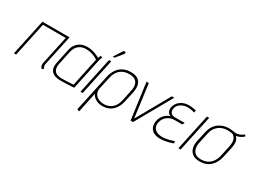

<svg xmlns="http://www.w3.org/2000/svg" viewBox="-55 -1389 3055 2306"><g transform="rotate(30 1472.5 -236.5)"><path d="M430 -74 521 -500H145L38 0H69L169 -471H485L401 -79Q397 -62 398.5 -49Q400 -36 404.5 -27Q409 -18 414 -11.5Q419 -5 423 -1L446 -23Q436 -31 431.5 -44Q427 -57 430 -74Z M982 -487 958 -496Q956 -492 950 -479.5Q944 -467 941 -458Q915 -473 886 -484Q857 -495 827.5 -501.5Q798 -508 768 -508Q739 -508 710 -501Q681 -494 655.5 -476.5Q630 -459 610.5 -429.5Q591 -400 582 -354L541 -162Q532 -122 537 -91Q542 -60 560 -39Q578 -18 610 -7Q642 4 688 4Q708 4 732.5 3Q757 2 781.5 1Q806 0 827 -1.5Q848 -3 860.5 -3.5Q873 -4 872 -4L962 -423Q967 -444 973 -461Q979 -478 982 -487ZM572 -163 612 -351Q620 -385 634.5 -409Q649 -433 669.5 -448.5Q690 -464 714.5 -471Q739 -478 765 -478Q787 -478 807 -475Q827 -472 847.5 -466Q868 -460 888.5 -450.5Q909 -441 931 -427L847 -32Q848 -32 833 -31Q818 -30 794 -28.5Q770 -27 742 -26Q714 -25 688 -25Q640 -25 611 -40.5Q582 -56 572.5 -87Q563 -118 572 -163Z M1187 -652Q1192 -657 1194 -663Q1196 -669 1195 -674.5Q1194 -680 1189 -683Q1184 -686 1178 -685.5Q1172 -685 1167 -681.5Q1162 -678 1158 -671L1086 -559H1112ZM961 0H992L1099 -501H1068Z M1483 -171 1514 -311Q1533 -403 1497 -455.5Q1461 -508 1372 -508Q1283 -508 1223.5 -457Q1164 -406 1144 -311L1034 201L1065 213L1124 -69Q1129 -50 1143.5 -34Q1158 -18 1178.5 -6Q1199 6 1222.5 12Q1246 18 1270 18Q1326 18 1369 -3.5Q1412 -25 1441 -67.5Q1470 -110 1483 -171ZM1482 -314 1450 -164Q1440 -116 1417 -82.5Q1394 -49 1360 -31Q1326 -13 1284 -11Q1253 -10 1224 -18.5Q1195 -27 1174 -45Q1153 -63 1143.5 -90Q1134 -117 1141 -151L1177 -314Q1188 -367 1212.5 -403Q1237 -439 1276 -458Q1315 -477 1367 -477Q1413 -477 1443 -459Q1473 -441 1483.5 -405Q1494 -369 1482 -314Z M1588 -501 1656 0H1690L1973 -501H1939L1681 -43L1620 -501Z M2268 -466 2274 -497Q2250 -504 2225 -507.5Q2200 -511 2175 -511Q2124 -511 2086 -492.5Q2048 -474 2026 -445Q2004 -416 1997 -384Q1993 -366 1995.5 -346.5Q1998 -327 2009.5 -311Q2021 -295 2045 -287Q1998 -272 1965.5 -235.5Q1933 -199 1923 -150Q1915 -108 1927 -71Q1939 -34 1974.5 -11.5Q2010 11 2071 11Q2101 11 2132 6Q2163 1 2192.5 -7Q2222 -15 2244 -23L2241 -53Q2235 -52 2219.5 -46.5Q2204 -41 2182.5 -35Q2161 -29 2134.5 -24.5Q2108 -20 2080 -20Q2034 -20 2003 -36.5Q1972 -53 1959.5 -82Q1947 -111 1955 -148Q1961 -177 1975.5 -199.5Q1990 -222 2011 -238Q2032 -254 2057.5 -262.5Q2083 -271 2112 -271H2216L2233 -301H2095Q2069 -301 2052.5 -312.5Q2036 -324 2030 -342.5Q2024 -361 2029 -385Q2036 -416 2055.5 -436.5Q2075 -457 2103 -468.5Q2131 -480 2163 -482Q2176 -483 2194.5 -481.5Q2213 -480 2232.5 -476Q2252 -472 2268 -466Z M2319 0H2350L2457 -501H2426Z M2945 -526 2930 -543Q2909 -527 2887.5 -517Q2866 -507 2846 -504Q2832 -501 2815 -503Q2798 -505 2776.5 -508.5Q2755 -512 2724 -512Q2691 -512 2656.5 -502.5Q2622 -493 2590.5 -471Q2559 -449 2535.5 -413.5Q2512 -378 2501 -325L2470 -185Q2459 -131 2470.5 -87Q2482 -43 2518 -16.5Q2554 10 2617 10Q2709 10 2765.5 -43.5Q2822 -97 2840 -185L2870 -320Q2882 -380 2875 -415.5Q2868 -451 2842 -474Q2862 -476 2882.5 -484.5Q2903 -493 2920 -504.5Q2937 -516 2945 -526ZM2838 -325 2807 -182Q2798 -135 2773 -97.5Q2748 -60 2710 -39.5Q2672 -19 2619 -19Q2569 -19 2540.5 -40Q2512 -61 2503 -98.5Q2494 -136 2503 -182L2534 -325Q2542 -367 2561 -397Q2580 -427 2605 -445.5Q2630 -464 2658.5 -473Q2687 -482 2717 -483Q2731 -484 2745.5 -482.5Q2760 -481 2773 -479Q2786 -477 2797 -475Q2801 -472 2808.5 -466Q2816 -460 2824 -450Q2832 -440 2838 -423.5Q2844 -407 2844.5 -383Q2845 -359 2838 -325Z"/></g></svg>

Font: Advent Pro ExtraLight
Style: Italic
Weight: 250
Italic angle: -12°
Version: Version 3.000